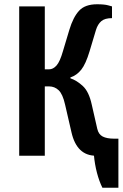

<svg xmlns="http://www.w3.org/2000/svg" viewBox="-20 -730 575 900"><path d="M70 0V-700H190V-405H210Q229 -405 245 -423Q261 -441 275 -490L305 -590Q323 -650 351 -680Q379 -710 435 -710Q469 -710 487 -705Q505 -700 505 -700V-645Q471 -645 454.5 -630.5Q438 -616 430 -590L400 -490Q382 -430 361 -403.5Q340 -377 310 -367V-363Q340 -353 368.5 -326.5Q397 -300 410 -240L436 -126Q442 -100 461.5 -90Q481 -80 515 -80V0Q515 0 493 0Q471 0 430 0Q340 0 315 -110L285 -240Q274 -289 255 -307Q236 -325 210 -325H190V0ZM460 150Q445 120 434.5 80Q424 40 420 -5L450 -80H535V150Z"/></svg>

Font: Cuprum
Style: Regular
Weight: 400
Designer: Jovanny Lemonad
Foundry: Jovanny Lemonad
Version: Version 3.000